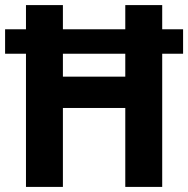

<svg xmlns="http://www.w3.org/2000/svg" viewBox="-21 -734 739 754"><path d="M81 0H226V-310H471V0H616V-523H698V-619H616V-714H471V-619H226V-714H81V-619H-1V-523H81ZM226 -433V-523H471V-433Z"/></svg>

Font: Noto Sans Malayalam SemiCondensed
Style: Bold
Weight: 700
Width: 4
Designer: Jelle Bosma - Monotype Design Team
Foundry: Monotype Imaging Inc.
Version: Version 2.104